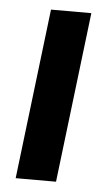

<svg xmlns="http://www.w3.org/2000/svg" viewBox="-44 -544 332 576"><g transform="rotate(5 122.5 -256.5)"><path d="M208 -513H86.5L25 0H146.5Z"/></g></svg>

Font: Lato
Style: Bold Italic
Weight: 700
Italic angle: -7°
Designer: Lukasz Dziedzic
Foundry: tyPoland Lukasz Dziedzic
Version: Version 2.007; 2014-02-27